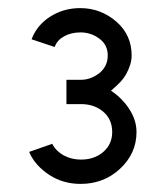

<svg xmlns="http://www.w3.org/2000/svg" viewBox="-20 -827 393 474"><path d="M178 -807Q137 -807 104 -786Q71 -765 58 -730L115 -711Q121 -728 138 -737Q155 -747 179 -747Q205 -747 226 -731Q246 -716 246 -690Q246 -664 226 -647Q204 -630 180 -630H144V-570H180Q212 -570 234 -552Q257 -533 257 -501Q257 -471 235 -452Q213 -433 180 -433Q157 -433 138 -443Q118 -454 109 -472L52 -452Q59 -435 72 -420.5Q85 -406 102 -395Q136 -373 179 -373Q236 -373 276 -410Q317 -448 317 -501Q317 -532 297 -561Q280 -586 254 -603Q267 -614 276.5 -624Q286 -634 292 -645Q298 -656 301.5 -667.5Q305 -679 305 -690Q305 -740 268 -773Q229 -807 178 -807Z"/></svg>

Font: Unageo
Style: Light
Weight: 300
Designer: Richard Sepsi
Foundry: Richard Sepsi
Version: Version 2.000